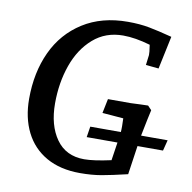

<svg xmlns="http://www.w3.org/2000/svg" viewBox="-81 -801 896 897"><g transform="rotate(10 366.5 -352.5)"><path d="M62 -286Q62 -411 107.5 -509Q153 -607 242 -663.5Q331 -720 455 -720Q511 -720 556 -711.5Q601 -703 666 -686L633 -530L572 -536L578 -584Q579 -593 573 -632Q501 -653 444 -653Q361 -653 302.5 -602Q244 -551 214.5 -467.5Q185 -384 185 -286Q185 -182 231 -117Q277 -52 364 -52Q409 -52 491 -70L504 -156H358L366 -207H511Q512 -215 512 -235Q512 -259 511 -272L411 -280L425 -348H533L580 -350L615 -351L633 -332L623 -286L607 -207H733L720 -156H599L579 -19Q503 -1 457.5 7Q412 15 356 15Q262 15 196 -22.5Q130 -60 96 -128Q62 -196 62 -286Z"/></g></svg>

Font: Andada Pro SemiBold
Style: Italic
Weight: 600
Italic angle: -6.99998°
Designer: Carolina Giovagnoli
Foundry: Huerta Tipografica
Version: Version 3.005